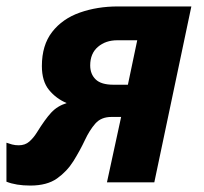

<svg xmlns="http://www.w3.org/2000/svg" viewBox="-30 -566 632 596"><path d="M64 10Q20 10 -10 -2V-123Q-2 -120 7.5 -117.5Q17 -115 28 -115Q48 -115 61 -126.5Q74 -138 84 -154Q110 -196 129 -216.5Q148 -237 177 -246Q144 -260 122 -287Q100 -314 100 -361Q100 -426 132 -467Q164 -508 218 -527Q272 -546 336 -546H564L449 0H302L346 -203H316Q284 -203 266 -182.5Q248 -162 233.5 -131Q219 -100 198 -66Q178 -34 147 -12Q116 10 64 10ZM322 -303H367L396 -441H334Q298 -441 274 -420.5Q250 -400 250 -363Q250 -336 267 -319.5Q284 -303 322 -303Z"/></svg>

Font: BC Sans
Style: Bold Italic
Weight: 700
Italic angle: -12°
Designer: Monotype Design Team
Province of B.C.
Foundry: Monotype Imaging Inc.
Version: Version 2.000;GOOG;noto-source:20170915:90ef993387c0